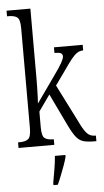

<svg xmlns="http://www.w3.org/2000/svg" viewBox="-64 -799 572 1059"><g transform="rotate(-5 222.5 -269.5)"><path d="M14 0V-31H22Q55 -31 70.5 -43.5Q86 -56 86 -105V-657Q86 -705 70.5 -717Q55 -729 22 -729H14V-760H146V-374Q146 -356 145.5 -327.5Q145 -299 144 -272.5Q143 -246 142 -235L241 -375Q277 -425 289.5 -448Q302 -471 302 -482Q302 -495 292 -500Q282 -505 257 -505V-536H416V-505Q397 -505 382 -495Q367 -485 349 -462.5Q331 -440 305 -402L250 -325L353 -121Q375 -74 393 -52.5Q411 -31 439 -31H445V0H435Q396 0 373.5 -6.5Q351 -13 333.5 -34.5Q316 -56 294 -102L209 -279L146 -190V-103Q146 -55 161 -43Q176 -31 208 -31H212V0ZM188 208Q194 173 200.5 136Q207 99 210 61H268V71Q263 92 253 119Q243 146 232.5 173Q222 200 212 221H188Z"/></g></svg>

Font: Noto Serif ExtraCondensed Light
Style: Regular
Weight: 300
Width: 2
Designer: Monotype Design Team
Foundry: Monotype Imaging Inc.
Version: Version 2.014; ttfautohint (v1.8.4.7-5d5b)